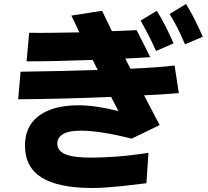

<svg xmlns="http://www.w3.org/2000/svg" viewBox="-20 -875 1040 961"><path d="M906 -653Q885 -703 866.5 -738.5Q848 -774 829 -805L911 -855Q936 -815 956.5 -773.5Q977 -732 995 -691ZM761 -620Q739 -669 720.5 -704.5Q702 -740 684 -772L765 -821Q790 -781 810.5 -739.5Q831 -698 849 -658ZM71 -378 83 -516Q174 -517 273.5 -519.5Q373 -522 469 -525Q457 -549 444 -575Q360 -572 275 -570Q190 -568 113 -568L126 -711Q183 -710 247 -711Q311 -712 377 -713Q368 -733 358 -754Q348 -775 337 -797L491 -821Q501 -800 513.5 -774Q526 -748 540 -719Q604 -721 664 -724L732 -589Q675 -585 607 -582Q620 -557 633 -531Q700 -534 756.5 -538Q813 -542 854 -547L875 -409Q841 -406 796.5 -403Q752 -400 701 -398Q749 -305 779 -249L639 -181Q561 -201 496 -211Q431 -221 385 -221Q323 -221 295 -203.5Q267 -186 267 -157Q267 -120 307 -103Q347 -86 438 -86Q486 -86 558.5 -91Q631 -96 723 -110L713 42Q643 51 594.5 56Q546 61 510 63.5Q474 66 443 66Q273 66 189 14Q105 -38 105 -146Q105 -245 176 -296.5Q247 -348 373 -348Q459 -348 573 -319Q554 -356 536 -390Q424 -385 303.5 -382Q183 -379 71 -378Z"/></svg>

Font: Murecho ExtraBold
Style: Regular
Weight: 800
Designer: Neil Summerour
Foundry: Positype
Version: Version 1.010; ttfautohint (v1.8.3)